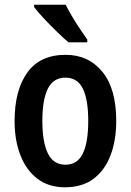

<svg xmlns="http://www.w3.org/2000/svg" viewBox="-20 -786 556 816"><path d="M474 -272Q474 -190 450 -126.5Q426 -63 378 -26.5Q330 10 256 10Q187 10 139.5 -26Q92 -62 67 -125.5Q42 -189 42 -272Q42 -402 96 -477.5Q150 -553 259 -553Q356 -553 415 -481Q474 -409 474 -272ZM160 -272Q160 -182 183.5 -134Q207 -86 258 -86Q309 -86 332 -133.5Q355 -181 355 -272Q355 -363 332 -409.5Q309 -456 258 -456Q207 -456 183.5 -409.5Q160 -363 160 -272ZM259 -766Q270 -744 286.5 -716Q303 -688 320.5 -662Q338 -636 351 -618V-606H271Q251 -623 222 -651Q193 -679 166 -708Q139 -737 125 -756V-766Z"/></svg>

Font: Noto Sans Georgian Condensed SemiBold
Style: Regular
Weight: 600
Width: 3
Designer: Monotype Design Team, Akaki Razmadze
Foundry: Google LLC
Version: Version 2.005; ttfautohint (v1.8.4.7-5d5b)